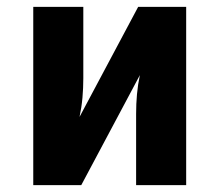

<svg xmlns="http://www.w3.org/2000/svg" viewBox="-20 -540 640 560"><path d="M77 0V-520H223V-312Q223 -283 220.5 -255Q218 -227 212 -199L383 -520H523V0H377V-208Q377 -237 379.5 -265Q382 -293 388 -321L217 0Z"/></svg>

Font: Iosevka Heavy Extended
Style: Regular
Weight: 900
Width: 7
Monospace: yes
Designer: Belleve Invis
Foundry: Belleve Invis
Version: Version 32.5.0; ttfautohint (v1.8.4)